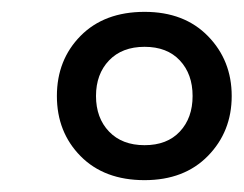

<svg xmlns="http://www.w3.org/2000/svg" viewBox="-20 -742 411 324"><path d="M224 -438Q156 -438 116 -478.5Q76 -519 76 -580Q76 -641 116 -681.5Q156 -722 224 -722Q291 -722 331 -681Q371 -640 371 -580Q371 -520 331 -479Q291 -438 224 -438ZM164 -520Q186 -497 224 -497Q262 -497 283.5 -520Q305 -543 305 -580Q305 -617 283.5 -640Q262 -663 224 -663Q186 -663 164 -640Q142 -617 142 -580Q142 -543 164 -520Z"/></svg>

Font: Creato Display Medium
Style: Italic
Weight: 500
Italic angle: -10°
Version: Version 1.000